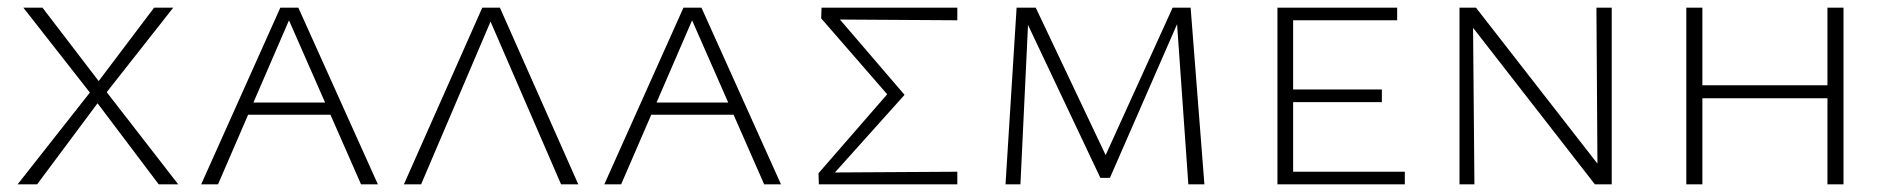

<svg xmlns="http://www.w3.org/2000/svg" viewBox="-20 -482 4938 502"><path d="M26 0 215 -240 41 -462H91L238 -270L383 -462H433L259 -241L446 0H395L235 -212L77 0Z M506 0 713 -462H760L968 0H924L728 -446H743L550 0ZM607 -182 619 -214H848L863 -182Z M1036 0 1241 -462H1287L1492 0H1447L1255 -443H1270L1081 0Z M1560 0 1767 -462H1814L2022 0H1978L1782 -446H1797L1604 0ZM1661 -182 1673 -214H1902L1917 -182Z M2121 0 2120 -29 2314 -252V-219L2127 -434L2128 -462H2483V-429L2165 -431L2164 -445L2345 -234L2153 -20L2152 -31L2483 -33V0Z M3087 0 3056 -441 3069 -445 2882 -17H2857L2653 -448L2662 -462H2688L2881 -55H2861L3046 -462H3093L3129 0ZM2609 0 2638 -462H2670L2648 0Z M3320 0V-462H3361V0ZM3334 0V-33H3653V0ZM3334 -215V-248H3593V-215ZM3334 -429V-462H3633V-429Z M3796 0V-462H3831L3835 0ZM4171 0H4150L3813 -433V-462H3839L4170 -37ZM4194 -462V0H4157L4154 -462Z M4758 0V-462H4800V0ZM4389 0V-462H4431V0ZM4403 -225V-259H4785V-225Z"/></svg>

Font: Ysabeau SC ExtraLight
Style: Regular
Weight: 250
Designer: Christian Thalmann (Catharsis Fonts)
Version: Version 2.001;gftools[0.9.30]; featfreeze: smcp